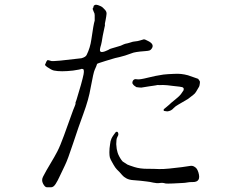

<svg xmlns="http://www.w3.org/2000/svg" viewBox="-20 -791 1040 811"><path d="M498 -109Q498 -109 518 -96Q524 -93 547.5 -85.5Q571 -78 601.5 -78Q632 -78 649 -77Q666 -76 695 -79Q724 -82 748 -85Q772 -88 782 -90Q792 -92 800 -87.5Q808 -83 811.5 -77.5Q815 -72 818 -63Q831 -21 793 -22Q780 -22 776 -21Q759 -18 749 -18Q740 -18 710 -16Q686 -15 679 -16Q667 -20 655 -18Q643 -16 628 -19.5Q613 -23 599 -24.5Q585 -26 573.5 -27.5Q562 -29 544 -30Q526 -31 514 -37.5Q502 -44 496 -51.5Q490 -59 485 -64Q480 -69 473.5 -75.5Q467 -82 458.5 -97Q450 -112 448 -116Q446 -120 444 -126Q442 -134 442 -148Q442 -164 445 -182Q446 -195 451 -206Q453 -211 460 -221Q467 -231 469 -233Q474 -236 477 -233Q480 -230 480 -224Q480 -219 476 -213Q473 -208 472 -200Q471 -189 471 -182Q471 -176 473 -162Q477 -144 479 -140Q488 -120 498 -109ZM755 -409Q758 -418 753 -421Q752 -423 738 -425Q734 -426 711 -428Q695 -430 686 -431Q673 -432 668 -432Q651 -431 646 -432Q644 -431 608 -426Q577 -421 577 -421Q569 -421 556 -423Q555 -423 546 -430Q542 -434 540 -438Q538 -439 540 -447Q541 -451 546 -455Q552 -458 560 -456Q569 -454 605 -463Q636 -471 670 -476Q687 -478 715 -479Q732 -480 745.5 -478.5Q759 -477 774 -473Q774 -473 817 -458Q821 -452 824 -448Q825 -444 824 -438Q823 -429 821 -425Q820 -423 808 -403Q804 -396 796 -390Q784 -381 774 -373L733 -349Q727 -345 722 -342Q719 -340 713 -334Q709 -329 702 -325Q696 -322 690 -321Q685 -320 683 -321Q681 -321 676 -322Q671 -322 671 -327Q671 -330 682 -338Q695 -349 695 -349Q697 -352 723 -373Q739 -386 744 -393ZM289 -326Q299 -350 299 -352Q299 -357 299 -358Q303 -368 303 -369Q310 -394 322 -433Q330 -462 333 -477Q335 -489 334 -493Q333 -499 331 -499Q329 -500 327 -500H324Q323 -499 313 -497Q303 -495 289 -493Q237 -487 208 -493Q198 -495 179 -508Q170 -515 170 -517Q170 -518 176 -531Q179 -537 182 -537Q185 -537 191 -535Q198 -532 207 -533Q215 -534 235 -535Q324 -545 324 -545Q342 -550 346 -559Q361 -589 366 -625Q375 -689 380 -704Q380 -705 380 -727Q380 -735 376 -741Q371 -753 371 -754Q374 -756 375 -763Q375 -767 379 -769Q382 -771 386 -771Q392 -771 405 -765Q414 -761 424 -749Q431 -741 430 -732Q429 -721 426 -706Q423 -693 423 -691Q424 -681 422 -678Q421 -675 414 -640Q409 -608 407 -602Q400 -580 403 -575Q406 -568 423 -574Q434 -579 437 -580Q444 -585 453 -587Q459 -589 470 -592Q481 -595 490 -598Q505 -605 509 -606Q520 -608 529 -611Q543 -616 550 -616Q562 -617 571 -620Q588 -625 588 -625Q592 -625 603 -619Q634 -605 621 -586Q617 -580 612 -578Q607 -576 592 -575Q549 -572 536 -566Q507 -555 485 -550Q462 -545 457 -543Q440 -538 427 -534Q391 -523 390 -521Q388 -513 380 -496Q375 -486 363 -421Q355 -372 332 -310Q312 -256 289 -186Q266 -116 254 -92Q242 -68 233 -48Q224 -28 215 -14Q206 0 196 0Q186 0 178 0Q170 0 162 -15Q154 -30 162 -45Q170 -60 176 -71Q182 -82 196 -105Q210 -128 222 -151Q234 -174 250 -218Q278 -295 289 -326Z"/></svg>

Font: ToneOZ-Tsuipita-TC
Style: Tsuipita-TC
Weight: 400
Designer: :Jeffrey Xuan (Chih-Lin Hsuan)  :
Foundry: jeffreyx@gmail.com, cjkFonts.io
Version: Version 0.24071